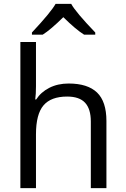

<svg xmlns="http://www.w3.org/2000/svg" viewBox="-20 -978 654 998"><path d="M452.1 0V-346.2Q452.1 -411.6 422.4 -443.8Q392.6 -476.1 329.1 -476.1Q245.1 -476.1 206.1 -430.2Q167 -384.3 167 -279.8V0H85.9V-759.8H167V-529.8Q167 -488.3 163.1 -460.9H168Q192.4 -499 236.3 -521.5Q280.3 -543.9 336.9 -543.9Q435.5 -543.9 484.4 -497.1Q533.2 -450.2 533.2 -349.1V0ZM475.1 -797.9H417Q374 -824.7 309.1 -888.7Q242.7 -823.2 202.1 -797.9H146V-809.1Q245.1 -915 269 -958H350.1Q372.1 -916.5 475.1 -809.1Z"/></svg>

Font: OpenSans-Regular
Style: Regular
Weight: 400
Foundry: Ascender Corporation
Version: Version 1.10